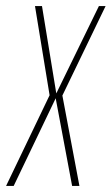

<svg xmlns="http://www.w3.org/2000/svg" viewBox="-34 -611 367 631"><path d="M-14 0 129 -298 81 -591H104L151 -304L291 -591H313L171 -297L227 0H203L149 -288L11 0Z"/></svg>

Font: Alumni Sans SC Thin
Style: Italic
Weight: 100
Italic angle: -8°
Designer: Robert E. Leuschke
Foundry: Robert E. Leuschke
Version: Version 1.016